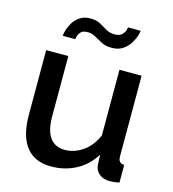

<svg xmlns="http://www.w3.org/2000/svg" viewBox="-110 -821 829 921"><g transform="rotate(15 304.5 -360.0)"><path d="M61 -203V-523H171V-225Q171 -84 271 -84Q318 -84 360 -113.5Q402 -143 425 -197V-523H535V-124Q535 -105 542 -97Q549 -89 565 -88V0Q548 3 537 4Q526 5 516 5Q486 5 466 -11Q446 -27 443 -54L441 -106Q406 -49 350 -19.5Q294 10 227 10Q145 10 103 -44Q61 -98 61 -203ZM361 -615Q331 -615 310 -626Q289 -637 270.5 -647.5Q252 -658 231 -658Q208 -658 198 -647Q188 -636 185 -624Q182 -612 182 -610H120Q120 -618 125 -636.5Q130 -655 142 -675.5Q154 -696 175 -710.5Q196 -725 227 -725Q257 -725 277 -714Q297 -703 315 -692Q333 -681 358 -681Q382 -681 394 -692.5Q406 -704 409 -716Q412 -728 412 -730H475Q475 -724 469.5 -705.5Q464 -687 451 -666Q438 -645 416 -630Q394 -615 361 -615Z"/></g></svg>

Font: Raleway SemiBold
Style: Regular
Weight: 600
Designer: Matt McInerney, Pablo Impallari, Rodrigo Fuenzalida
Foundry: Matt McInerney, Pablo Impallari, Rodrigo Fuenzalida
Version: Version 4.026